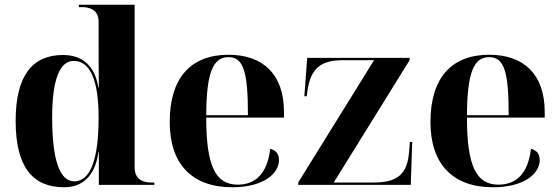

<svg xmlns="http://www.w3.org/2000/svg" viewBox="-20 -780 2360 810"><path d="M251 10C326 10 381 -36 395 -137H397V0H631V-10H619C590 -10 548 -18 548 -75V-760H313V-750H325C353 -750 396 -742 396 -689V-589C396 -556 396 -491 397 -411H395C380 -504 326 -548 246 -548C118 -548 46 -463 46 -270C46 -76 117 10 251 10ZM293 -15C232 -15 200 -106 200 -284C200 -442 231 -523 291 -523C360 -523 396 -442 396 -284C396 -106 361 -15 293 -15Z M960 10C1092 10 1157 -48 1157 -105C1157 -127 1147 -146 1120 -152C1107 -42 1053 -1 983 -1C888 -1 850 -82 850 -284H1178V-308C1178 -467 1089 -549 944 -549C786 -549 696 -453 696 -265C696 -91 787 10 960 10ZM1026 -294H850C851 -475 879 -539 944 -539C1008 -539 1026 -475 1026 -294Z M1238 0H1713L1719 -181H1709L1706 -141C1699 -47 1659 -10 1556 -10H1388L1708 -526V-536H1276L1264 -374H1274L1277 -396C1290 -490 1332 -526 1426 -526H1558L1238 -10Z M2060 10C2192 10 2257 -48 2257 -105C2257 -127 2247 -146 2220 -152C2207 -42 2153 -1 2083 -1C1988 -1 1950 -82 1950 -284H2278V-308C2278 -467 2189 -549 2044 -549C1886 -549 1796 -453 1796 -265C1796 -91 1887 10 2060 10ZM2126 -294H1950C1951 -475 1979 -539 2044 -539C2108 -539 2126 -475 2126 -294Z"/></svg>

Font: Noto Serif Display
Style: Bold
Weight: 700
Designer: Monotype Design Team
Foundry: Monotype Imaging Inc.
Version: Version 2.009